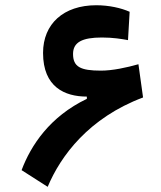

<svg xmlns="http://www.w3.org/2000/svg" viewBox="-20 -723 626 747"><path d="M165.5 3.9C215.8 -116.2 325.2 -264.6 536.6 -343.8L518.6 -473.1C472.2 -460 418 -448.2 372.6 -448.2C293 -448.2 264.2 -462.9 264.2 -513.2C264.2 -558.6 299.8 -577.1 376.5 -577.1C419.9 -577.1 454.1 -571.3 478 -566.9L484.4 -677.2C451.2 -691.9 404.3 -702.6 354.5 -702.6C227.5 -702.6 147.5 -630.4 147.5 -517.1C147.5 -384.3 231.9 -347.2 317.9 -347.2V-338.4C173.8 -269.5 100.1 -157.2 64 -61Z"/></svg>

Font: Cascadia Mono SemiBold
Style: Regular
Weight: 600
Monospace: yes
Designer: Aaron Bell
Foundry: Saja Typeworks
Version: Version 2404.023